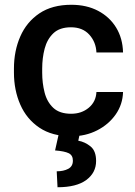

<svg xmlns="http://www.w3.org/2000/svg" viewBox="-20 -558 562 800"><path d="M276.4 -84Q319.8 -84 349.9 -109.1Q379.9 -134.3 381.8 -174.8H492.7Q491.2 -123 462.2 -81.3Q433.1 -39.6 384.8 -14.9Q336.4 9.8 277.8 9.8Q197.3 9.8 144 -26.1Q90.8 -62 64.5 -122.3Q38.1 -182.6 38.1 -255.4V-272.5Q38.1 -345.7 64.5 -406Q90.8 -466.3 144 -502.2Q197.3 -538.1 277.3 -538.1Q340.8 -538.1 388.7 -512.9Q436.5 -487.8 463.9 -443.1Q491.2 -398.4 492.7 -339.4H381.8Q379.9 -382.8 352.1 -413.6Q324.2 -444.3 275.9 -444.3Q228.5 -444.3 202.4 -419.4Q176.3 -394.5 166 -355.2Q155.8 -315.9 155.8 -272.5V-255.4Q155.8 -211.9 165.8 -172.6Q175.8 -133.3 202.1 -108.6Q228.5 -84 276.4 -84ZM224.6 1H312L306.2 28.3Q334 33.2 357.2 52Q380.4 70.8 380.4 112.8Q380.4 161.6 339.6 191.9Q298.8 222.2 219.7 222.2L216.3 155.8Q244.6 155.8 264.2 145.5Q283.7 135.3 283.7 111.3Q283.7 88.9 266.1 80.3Q248.5 71.8 209.5 68.8Z"/></svg>

Font: Vazirmatn FD Medium
Style: Regular
Weight: 500
Designer: Saber Rastikerdar
Foundry: Saber Rastikerdar
Version: Version 33.003